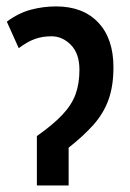

<svg xmlns="http://www.w3.org/2000/svg" viewBox="-20 -570 399 590"><path d="M152.3 -550.3Q234.9 -550.3 281.7 -501Q328.6 -451.7 328.6 -363.3Q328.6 -305.7 313.5 -263.7Q298.3 -221.7 267.6 -187Q236.8 -152.3 190.9 -116.2V0H93.3V-151.9Q143.1 -187 171.6 -217.3Q200.2 -247.6 212.2 -280.3Q224.1 -313 224.1 -355.5Q224.1 -405.3 198 -431.9Q171.9 -458.5 138.2 -458.5Q110.4 -458.5 87.2 -450.2Q64 -441.9 37.6 -421.9L1 -503.4Q37.1 -530.3 75.2 -540.3Q113.3 -550.3 152.3 -550.3Z"/></svg>

Font: Open Sans Condensed SemiBold
Style: Regular
Weight: 600
Width: 3
Designer: Monotype Design Team
Foundry: Monotype Imaging Inc.
Version: Version 3.000; ttfautohint (v1.8.4)